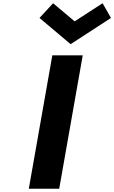

<svg xmlns="http://www.w3.org/2000/svg" viewBox="-20 -1167 706 1187"><path d="M491.5 -825H303.5L158 0H346ZM308.2 -1147 224.2 -1056 416.6 -894 666.2 -1056 614.2 -1147 441.5 -1035Z"/></svg>

Font: Hussar Wysoki
Style: Obl
Weight: 700
Foundry: Cannot Into Space Fonts
Version: Version 0.92